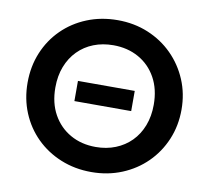

<svg xmlns="http://www.w3.org/2000/svg" viewBox="-80 -805 990 909"><g transform="rotate(10 415.0 -350.0)"><path d="M415 15Q335.5 15 267.8 -12.8Q200 -40.5 150 -90Q100 -139.5 72.5 -206Q45 -272.5 45 -350Q45 -428 72.5 -494.5Q100 -561 150 -610.5Q200 -660 267.8 -687.5Q335.5 -715 415 -715Q494 -715 561.5 -687Q629 -659 679 -609Q729 -559 757 -492.8Q785 -426.5 785 -350Q785 -272.5 757 -206Q729 -139.5 679 -90Q629 -40.5 561.5 -12.8Q494 15 415 15ZM278.5 -302V-399H551.5V-302ZM415 -105.5Q466.5 -105.5 509.8 -122.8Q553 -140 584.8 -172Q616.5 -204 634 -249.2Q651.5 -294.5 651.5 -350Q651.5 -424.5 621 -479.5Q590.5 -534.5 537 -564.5Q483.5 -594.5 415 -594.5Q363.5 -594.5 320.2 -577.5Q277 -560.5 245.2 -528.2Q213.5 -496 196 -451Q178.5 -406 178.5 -350Q178.5 -275.5 209 -220.8Q239.5 -166 292.8 -135.8Q346 -105.5 415 -105.5Z"/></g></svg>

Font: Geologica Cursive Medium
Style: Regular
Weight: 500
Designer: Sindre Bremnes, Frode Helland
Foundry: Monokrom Skriftforlag AS
Version: Version 1.010;gftools[0.9.28]